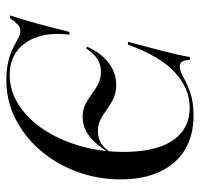

<svg xmlns="http://www.w3.org/2000/svg" viewBox="-32 -590 634 609"><g transform="rotate(90 284.5 -285.0)"><path d="M248.4 -337.1Q274.2 -337.1 292.3 -328.2Q310.5 -319.4 325.8 -308.1Q341.1 -296.8 357.7 -287.9Q374.2 -279 395.2 -279Q439.5 -279 464.5 -322.6L466.9 -320.2Q440.3 -274.2 412.1 -252.4Q383.9 -230.6 350.8 -230.6Q327.4 -230.6 310.1 -239.5Q292.7 -248.4 277.8 -259.7Q262.9 -271 246 -279.8Q229 -288.7 206.5 -288.7Q184.7 -288.7 166.9 -277.4Q149.2 -266.1 133.1 -241.9L127.4 -244.4Q146.8 -288.7 178.6 -312.9Q210.5 -337.1 248.4 -337.1ZM346.8 -582.3Q409.7 -582.3 454.8 -554.8Q500 -527.4 524.2 -475.4Q548.4 -423.4 548.4 -351.6Q548.4 -277.4 523.8 -211.7Q499.2 -146 456 -96Q412.9 -46 356 -17.3Q299.2 11.3 234.7 11.3Q198.4 11.3 173 4.8Q147.6 -1.6 129.8 -10.9Q112.1 -20.2 100 -26.6Q87.9 -33.1 79 -33.1Q66.1 -33.1 57.7 -25Q49.2 -16.9 37.1 0H28.2Q41.9 -41.1 54.8 -88.3Q67.7 -135.5 80.6 -188.7H89.5Q82.3 -129 96.8 -86.7Q111.3 -44.4 142.3 -21.8Q173.4 0.8 216.1 0.8Q266.9 0.8 311.3 -27.4Q355.6 -55.6 389.1 -105.2Q422.6 -154.8 441.9 -220.6Q461.3 -286.3 461.3 -360.5Q461.3 -428.2 445.2 -475Q429 -521.8 397.6 -546Q366.1 -570.2 321 -570.2Q260.5 -570.2 209.3 -523.4Q158.1 -476.6 121 -374.2H112.1Q125.8 -426.6 135.5 -462.9Q145.2 -499.2 151.2 -525.4Q157.3 -551.6 160.5 -571H169.4Q170.2 -554.8 174.6 -546.8Q179 -538.7 190.3 -538.7Q204 -538.7 223 -549.6Q241.9 -560.5 271.8 -571.4Q301.6 -582.3 346.8 -582.3Z"/></g></svg>

Font: Playfair 144pt SemiCondensed
Style: Italic
Weight: 400
Width: 4
Italic angle: -15.6°
Designer: Claus Eggers Sørensen
Foundry: Claus Eggers Sørensen
Version: Version 2.203